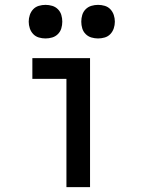

<svg xmlns="http://www.w3.org/2000/svg" viewBox="-20 -769 590 789"><path d="M253 0V-445H113V-530H350V0ZM383 -611Q369 -611 355.5 -615Q342 -619 332 -629Q322 -639 318 -652.5Q314 -666 314 -680Q314 -694 318 -707.5Q322 -721 332 -731Q342 -741 355.5 -745Q369 -749 383 -749Q397 -749 410.5 -745Q424 -741 433.5 -731Q443 -721 447.5 -707.5Q452 -694 452 -680Q452 -666 447.5 -652.5Q443 -639 433.5 -629Q424 -619 410.5 -615Q397 -611 383 -611ZM167 -611Q153 -611 139.5 -615Q126 -619 116.5 -629Q107 -639 102.5 -652.5Q98 -666 98 -680Q98 -694 102.5 -707.5Q107 -721 116.5 -731Q126 -741 139.5 -745Q153 -749 167 -749Q181 -749 194.5 -745Q208 -741 218 -731Q228 -721 232 -707.5Q236 -694 236 -680Q236 -666 232 -652.5Q228 -639 218 -629Q208 -619 194.5 -615Q181 -611 167 -611Z"/></svg>

Font: Lode Dark
Style: Bold
Weight: 700
Monospace: yes
Designer: Belleve Invis
Foundry: Belleve Invis
Version: Version 29.2.0; ttfautohint (v1.8.3)